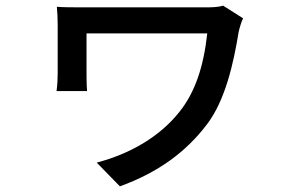

<svg xmlns="http://www.w3.org/2000/svg" viewBox="-20 -569 1040 679"><path d="M840 -504 769 -549C749 -543 726 -543 705 -543H277C241 -543 205 -543 181 -545C183 -526 184 -502 184 -482V-310C184 -292 183 -269 180 -247H288C286 -269 286 -299 286 -310V-451H713C700 -333 670 -243 615 -174C544 -84 437 -24 322 6L404 90C539 41 637 -31 711 -128C777 -214 806 -346 824 -456C826 -466 834 -495 840 -504Z"/></svg>

Font: Noto Sans HK Medium
Style: Regular
Weight: 500
Designer: Ryoko NISHIZUKA 西塚涼子 (kana, bopomofo & ideographs); Paul D. Hunt (Latin, Greek & Cyrillic); Sandoll Communications 산돌커뮤니
Foundry: Adobe
Version: Version 2.002;hotconv 1.0.116;makeotfexe 2.5.65601